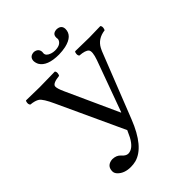

<svg xmlns="http://www.w3.org/2000/svg" viewBox="-235 -921 1059 1059"><g transform="rotate(-45 294.0 -391.5)"><path d="M312 -728Q353 -728 365.2 -752Q367.7 -757.3 368.2 -762.2Q368.2 -765.1 367.2 -771Q366.7 -773.9 367.2 -774.9Q367.2 -799.8 392.1 -804.2Q396.5 -804.7 399.9 -805.2Q436 -803.7 437 -772Q437 -719.2 364.7 -702.6Q339.8 -697.3 312 -696.8Q221.2 -696.8 194.8 -742.2Q187.5 -756.3 187 -772Q189 -804.2 224.1 -805.2Q253.9 -801.3 256.8 -774.9Q256.8 -773.9 256.8 -771Q256.3 -764.6 255.9 -762.2Q255.9 -742.2 285.2 -732.4Q298.3 -728 312 -728ZM104.5 -522.9Q76.2 -585 57.1 -598.6Q39.6 -610.4 4.9 -613.8Q-4.4 -623 1 -641.6Q2.4 -645.5 3.9 -647Q98.6 -645 107.9 -645Q136.2 -645 229 -647Q237.8 -638.2 231.9 -619.6Q230.5 -615.7 229 -613.8Q176.3 -608.4 172.4 -588.9Q170.4 -573.7 188.5 -534.2L327.1 -229H329.1L438 -527.8Q456.5 -580.1 444.3 -595.7Q431.2 -610.8 387.2 -613.8Q378.4 -622.6 383.8 -641.6Q385.3 -645.5 387.2 -647Q481.4 -645 496.1 -645Q506.3 -645 584 -647Q592.8 -638.2 586.9 -619.6Q585.4 -615.7 584 -613.8Q525.4 -606.4 500.5 -559.6Q493.2 -545.9 483.9 -521L341.8 -161.1Q281.2 -7.3 193.4 17.1Q173.8 22 153.8 22Q104 22 76.2 -6.3Q64 -19 64 -33.2Q64 -70.3 97.7 -79.1Q105.5 -81.1 112.8 -81.1Q142.6 -80.1 159.2 -62Q176.8 -41 194.8 -40Q234.4 -40 265.1 -97.7Q273.9 -114.7 283.2 -136.2Z"/></g></svg>

Font: Linux Libertine Display O
Style: Regular
Weight: 400
Designer: Philipp H. Poll
Foundry: Philipp H. Poll
Version: Version 5.0.9